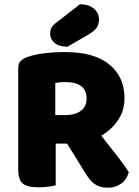

<svg xmlns="http://www.w3.org/2000/svg" viewBox="-20 -866 649 896"><path d="M561 -408Q561 -351 531.5 -306.5Q502 -262 453 -233Q472 -207 491.5 -183Q511 -159 528 -137Q545 -115 558.5 -96Q572 -77 581 -62Q571 -27 544.5 -8.5Q518 10 485 10Q463 10 447 5Q431 0 419 -9Q407 -18 397 -31Q387 -44 378 -59L293 -196H240V-1Q229 2 206 5Q183 8 159 8Q106 8 85.5 -10Q65 -28 65 -75V-549Q65 -570 76.5 -581.5Q88 -593 108 -600Q142 -612 187 -617.5Q232 -623 283 -623Q421 -623 491 -564.5Q561 -506 561 -408ZM288 -329Q330 -329 357 -348.5Q384 -368 384 -406Q384 -444 359.5 -463.5Q335 -483 282 -483Q270 -483 259.5 -482Q249 -481 238 -479V-329ZM353 -846Q395 -846 418.5 -825.5Q442 -805 442 -775Q442 -755 432.5 -739Q423 -723 395 -706L295 -648Q255 -648 234.5 -666Q214 -684 214 -708Q214 -720 217.5 -731Q221 -742 237 -756Z"/></svg>

Font: Baloo Paaji 2 ExtraBold
Style: Regular
Weight: 800
Designer: Shuchita Grover, Noopur Datye and Ek Type
Foundry: Ek Type
Version: Version 1.640;hotconv 1.0.111;makeotfexe 2.5.65597; ttfautoh